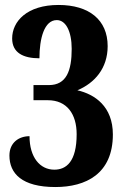

<svg xmlns="http://www.w3.org/2000/svg" viewBox="-20 -744 501 774"><path d="M203 10C326 10 435 -43 435 -202C435 -315 362 -364 292 -380C361 -409 414 -468 414 -558C414 -664 339 -724 216 -724C89 -724 29 -658 29 -589C29 -531 74 -509 139 -509C139 -588 158 -663 209 -663C245 -663 269 -618 269 -547C269 -459 248 -401 177 -401H115V-340H173C250 -340 289 -284 289 -203C289 -92 247 -60 199 -60C141 -60 99 -110 99 -195C56 -195 18 -169 18 -117C18 -45 68 10 203 10Z"/></svg>

Font: Noto Serif Lao ExtraCondensed ExtraBold
Style: Regular
Weight: 800
Width: 2
Designer: Monotype Design Team
Foundry: Monotype Imaging Inc.
Version: Version 2.003